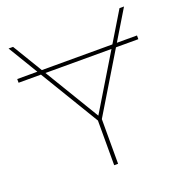

<svg xmlns="http://www.w3.org/2000/svg" viewBox="-127 -811 875 922"><g transform="rotate(-20 311.0 -350.0)"><path d="M301 -235 306 -220 16 -700H39L315 -243H307L583 -700H606L316 -220L321 -235V0H301ZM5 -548H617V-529H5Z"/></g></svg>

Font: iiserrat Thin
Style: Regular
Weight: 100
Designer: Akira Ohta
Foundry: Akira Ohta
Version: Version 1.200;Glyphs 3.3.1 (3343)